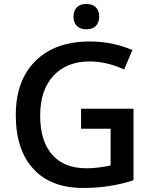

<svg xmlns="http://www.w3.org/2000/svg" viewBox="-20 -932 766 962"><path d="M431.2 -724.1Q543 -724.1 643.1 -681.2L602.1 -584Q515.1 -624 428.2 -624Q314 -624 247.6 -552.2Q181.2 -480.5 181.2 -352.5Q181.6 -224.6 241.2 -157.2Q300.8 -88.9 413.1 -88.9Q469.7 -88.9 534.2 -103V-287.1H386.2V-387.2H648.9V-28.8Q530.3 9.8 397 9.8Q234.9 9.8 147 -85.9Q59.1 -181.6 59.1 -355.5Q59.1 -529.3 158.2 -627Q257.3 -724.6 431.2 -724.1ZM348.1 -848.6Q348.6 -878.9 365.2 -895.5Q381.8 -912.1 412.6 -912.1Q443.4 -912.1 460 -895.5Q476.6 -878.9 477.1 -848.6Q476.6 -818.4 460 -801.8Q443.4 -785.2 412.6 -785.2Q381.8 -785.2 365.2 -801.8Q348.6 -818.4 348.1 -848.6Z"/></svg>

Font: OpenSans-Semibold
Style: Regular
Weight: 600
Foundry: Ascender Corporation
Version: Version 1.10